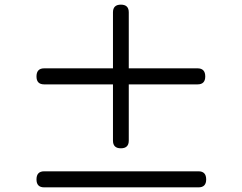

<svg xmlns="http://www.w3.org/2000/svg" viewBox="-20 -824 1040 826"><path d="M534 -461V-219Q534 -186 500 -186Q466 -186 466 -219V-461H170Q137 -461 137 -495Q137 -530 170 -530H466V-771Q466 -804 500 -804Q534 -804 534 -771V-530H830Q863 -530 863 -495Q863 -461 830 -461ZM867 -52Q867 -18 834 -18H170Q137 -18 137 -52Q137 -87 170 -87H834Q867 -87 867 -52Z"/></svg>

Font: Swei Gothic CJK TC Regular
Style: Regular
Weight: 400
Version: Version 2.129